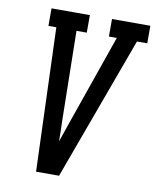

<svg xmlns="http://www.w3.org/2000/svg" viewBox="-83 -799 699 863"><g transform="rotate(10 266.5 -367.5)"><path d="M141 0 118 -655H82V-735H257V-655H210L217 -245Q218 -222 218.5 -198.5Q219 -175 219 -152Q227 -175 235 -198.5Q243 -222 251 -245L394 -655H358V-735H533V-655H486L246 0Z"/></g></svg>

Font: Iosevka Slab Medium
Style: Italic
Weight: 500
Italic angle: -9°
Monospace: yes
Designer: Belleve Invis
Foundry: Belleve Invis
Version: Version 11.1.0; ttfautohint (v1.8.3)